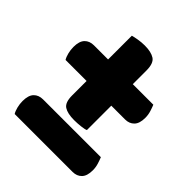

<svg xmlns="http://www.w3.org/2000/svg" viewBox="-174 -729 846 846"><g transform="rotate(45 248.5 -306.5)"><path d="M52 3Q45 -8 40.5 -26Q36 -44 36 -62Q36 -98 52 -114.5Q68 -131 95 -131H455Q460 -119 465.5 -101.5Q471 -84 471 -65Q471 -30 455 -13.5Q439 3 413 3ZM327 -172Q319 -168 297.5 -165.5Q276 -163 256 -163Q215 -163 194 -176.5Q173 -190 173 -234V-324H42Q35 -335 30.5 -353Q26 -371 26 -389Q26 -425 42 -441.5Q58 -458 85 -458H173V-606Q183 -609 203.5 -612.5Q224 -616 244 -616Q284 -616 305.5 -602Q327 -588 327 -543V-458H455Q460 -446 465.5 -428.5Q471 -411 471 -392Q471 -357 455 -340.5Q439 -324 413 -324H327Z"/></g></svg>

Font: Baloo Tammudu
Style: Regular
Weight: 400
Designer: Omkar Shende and Ek Type
Foundry: Ek Type
Version: Version 1.007;PS 1.000;hotconv 1.0.88;makeotf.lib2.5.647800